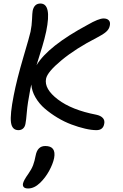

<svg xmlns="http://www.w3.org/2000/svg" viewBox="-20 -693 703 1093"><path d="M85 47.9Q48.3 47.9 42.5 3.4Q36.6 -41 58.1 -149.9Q75.7 -240.7 112.5 -365.7Q149.4 -490.7 153.8 -512.2Q161.1 -548.3 162.4 -583.3Q163.6 -618.2 166 -631.8Q174.8 -672.9 210 -672.9Q275.4 -672.9 243.2 -515.1Q239.7 -497.1 232.7 -470.9Q225.6 -444.8 220.9 -429Q216.3 -413.1 203.6 -372.6Q190.9 -332 188 -321.8Q253.4 -430.7 479 -551.8Q541.5 -587.9 569.8 -587.9Q589.8 -587.9 599.6 -577.1Q609.4 -566.4 605 -546.9Q601.6 -527.3 584.2 -512Q566.9 -496.6 532.2 -479Q411.1 -417 330.6 -350.3Q250 -283.7 242.2 -245.1Q230.5 -187 309.3 -127Q388.2 -66.9 527.8 -40Q553.2 -34.7 565.4 -21.2Q577.6 -7.8 573.2 12.2Q566.9 47.9 528.8 47.9Q501 47.9 464.1 39.3Q427.2 30.8 386.7 15.6Q346.2 0.5 306.9 -23.2Q267.6 -46.9 235.4 -74.5Q203.1 -102.1 182.1 -138.2Q161.1 -174.3 158.2 -211.9Q157.2 -207 155 -197Q152.8 -187 151.9 -182.1Q136.7 -103.5 132.8 -55.2Q128.9 -6.8 125 11.2Q122.1 28.8 111.6 38.3Q101.1 47.9 85 47.9ZM140.1 379.9Q123 379.9 115.7 372.6Q108.4 365.2 110.8 352.1Q114.7 333.5 141.1 296.9Q159.7 270.5 168.5 247.1Q177.2 223.6 183.1 191.9Q193.4 138.2 237.8 138.2Q300.8 138.2 288.1 207Q281.2 240.2 259.8 279.5Q238.3 318.8 208 348.1Q174.8 379.9 140.1 379.9Z"/></svg>

Font: Shantell Sans Irregular Bouncy
Style: Italic
Weight: 400
Italic angle: -11.31°
Designer: Stephen Nixon, Anya Danilova, Shantell Martin
Foundry: Arrow Type
Version: Version 1.006;[9816181b4]